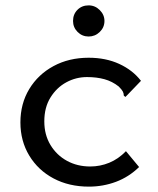

<svg xmlns="http://www.w3.org/2000/svg" viewBox="-20 -684 590 715"><path d="M311 11Q237 11 179.5 -19.5Q122 -50 89 -104.5Q56 -159 56 -228Q56 -298 89 -352.5Q122 -407 179.5 -438Q237 -469 310 -469Q374 -469 424 -446Q474 -423 505 -383L454 -330L447 -323L441 -328Q441 -336 437.5 -343Q434 -350 422 -362Q398 -381 369 -389Q340 -397 304 -397Q263 -397 227 -377.5Q191 -358 168 -321Q145 -284 145 -232Q145 -182 168 -144Q191 -106 229.5 -85Q268 -64 316 -64Q353 -64 387 -78Q421 -92 449 -121L498 -62Q460 -25 412 -7Q364 11 311 11ZM310 -548Q286 -548 269 -565Q252 -582 252 -606Q252 -631 268.5 -647.5Q285 -664 310 -664Q334 -664 351.5 -646.5Q369 -629 369 -606Q369 -582 351.5 -565Q334 -548 310 -548Z"/></svg>

Font: Inconsolata SemiExpanded Medium
Style: Regular
Weight: 500
Width: 6
Monospace: yes
Designer: Raph Levien, Cyreal, Brenton Simpson
Foundry: Raph Levien, Cyreal, Google
Version: Version 3.001; ttfautohint (v1.8.2.53-6de2)